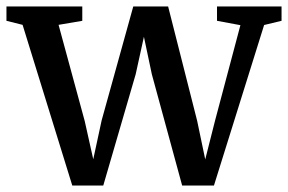

<svg xmlns="http://www.w3.org/2000/svg" viewBox="-26 -568 892 595"><path d="M-6 -503.5V-548H229V-503.5L155.5 -491L236.5 -193L263 -74.5L289 -195L387 -548H495L585 -193.5L610 -74L640.5 -194.5L719 -490L646.5 -503.5V-548H846.5V-503.5L792.5 -490.5L637 7H538.5L444.5 -338L420 -454L394.5 -338L294 7H198L44 -491Z"/></svg>

Font: Merriweather 36pt Medium
Style: Regular
Weight: 500
Version: Version 2.100